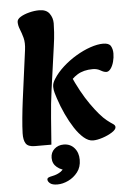

<svg xmlns="http://www.w3.org/2000/svg" viewBox="-61 -742 685 1013"><g transform="rotate(-5 281.5 -236.0)"><path d="M409 11Q385 11 360.5 -10Q336 -31 313.5 -65.5Q291 -100 271.5 -142Q252 -184 238 -227Q234 -239 229 -256Q224 -273 224 -289Q224 -300 227.5 -309.5Q231 -319 238 -330Q258 -362 290.5 -391.5Q323 -421 361.5 -444Q400 -467 438 -480Q476 -493 506 -493Q537 -493 546.5 -476.5Q556 -460 556 -437Q556 -415 550 -393Q544 -371 533.5 -357Q523 -343 511 -343Q498 -343 480.5 -353.5Q463 -364 440 -364Q391 -364 358 -343.5Q325 -323 306 -291L319 -347Q362 -249 409 -182.5Q456 -116 490 -89Q509 -74 521 -66.5Q533 -59 533 -49Q533 -36 511 -22Q489 -8 460 1.5Q431 11 409 11ZM101 14Q65 14 53 -4.5Q41 -23 42 -59Q43 -93 47.5 -140Q52 -187 58 -233L93 -496Q98 -534 91 -560Q84 -586 75.5 -606.5Q67 -627 67 -646Q67 -661 86 -672.5Q105 -684 132.5 -691Q160 -698 185 -698Q223 -698 239.5 -675Q256 -652 256 -623Q256 -608 254 -576Q252 -544 246 -503L214 -273Q204 -201 198.5 -126Q193 -51 188 14ZM151 196Q151 189 157.5 185.5Q164 182 180 179Q205 174 224 161Q243 148 247 120L258 153Q230 153 206.5 134Q183 115 183 84Q183 55 203 37Q223 19 252 19Q287 19 308.5 43.5Q330 68 330 106Q330 145 309.5 171.5Q289 198 259.5 212Q230 226 202 226Q175 226 163 216Q151 206 151 196Z"/></g></svg>

Font: Alkatra
Style: Regular
Weight: 400
Designer: Suman Bhandary
Version: Version 1.100;gftools[0.9.22]